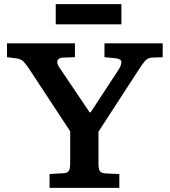

<svg xmlns="http://www.w3.org/2000/svg" viewBox="-20 -910 822 930"><path d="M220 0V-67L287 -71Q303 -71 311.5 -80Q320 -89 320 -121V-274L120 -578Q106 -599 93.5 -612Q81 -625 55 -628L14 -633V-700H343V-633L286 -631Q264 -630 258.5 -617Q253 -604 269 -581L414 -366H419L556 -575Q568 -595 568 -610Q568 -625 537 -628L486 -633V-700H768V-633L716 -631Q696 -630 683 -615.5Q670 -601 653 -574L457 -272V-117Q457 -91 464 -81Q471 -71 492 -70L558 -67V0ZM250 -792V-890H568V-792Z"/></svg>

Font: Literata 7pt SemiBold
Style: Regular
Weight: 600
Designer: Latin by Veronika Burian and Jose Scaglione. Greek by Irene Vlachou. Cyrillic by Vera Evstafieva.
Foundry: TypeTogether
Version: Version 3.002